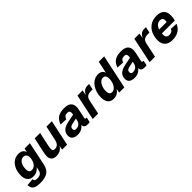

<svg xmlns="http://www.w3.org/2000/svg" viewBox="299 -2155 3763 3763"><g transform="rotate(-45 2180.5 -274.0)"><path d="M209 162Q124 162 78 143.5Q32 125 14 91.5Q-4 58 -4 12L149 1Q149 28 164.5 42.5Q180 57 226 57Q283 57 315 34.5Q347 12 358 -45L371 -109Q344 -72 301 -48.5Q258 -25 201 -25Q120 -25 78 -74.5Q36 -124 36 -212Q36 -306 68.5 -382Q101 -458 161 -503Q221 -548 303 -548Q366 -548 400 -521.5Q434 -495 445 -453L462 -536H610L508 -48Q484 68 409.5 115Q335 162 209 162ZM266 -136Q304 -136 332 -155Q360 -174 378.5 -205Q397 -236 406 -271.5Q415 -307 415 -340Q415 -385 393 -411.5Q371 -438 330 -438Q287 -438 256 -411Q225 -384 208 -337.5Q191 -291 191 -234Q191 -187 207.5 -161.5Q224 -136 266 -136Z M802 12Q734 12 698 -22.5Q662 -57 662 -116Q662 -146 667 -176Q672 -206 678 -233L743 -536H893L830 -244Q827 -225 823.5 -203.5Q820 -182 820 -161Q820 -107 878 -107Q926 -107 958.5 -138.5Q991 -170 1004 -233L1069 -536H1219L1105 0H968L984 -87Q922 12 802 12Z M1576 -69Q1576 -74 1576 -78Q1548 -37 1502 -12.5Q1456 12 1392 12Q1320 12 1280 -19.5Q1240 -51 1240 -110Q1240 -189 1290.5 -234.5Q1341 -280 1439 -299L1605 -333Q1608 -347 1609 -359Q1610 -371 1610 -379Q1610 -408 1596.5 -423.5Q1583 -439 1546 -439Q1505 -439 1481.5 -420.5Q1458 -402 1444 -362L1295 -369Q1325 -460 1388 -504Q1451 -548 1569 -548Q1667 -548 1714 -508Q1761 -468 1761 -391Q1761 -365 1753.5 -325.5Q1746 -286 1736.5 -244Q1727 -202 1719.5 -168.5Q1712 -135 1712 -124Q1712 -111 1718.5 -107Q1725 -103 1737 -103H1752L1731 0Q1723 2 1706.5 4Q1690 6 1675 6Q1625 6 1600.5 -14Q1576 -34 1576 -69ZM1395 -139Q1395 -91 1448 -91Q1496 -91 1532 -117Q1568 -143 1580 -199Q1581 -207 1583.5 -217.5Q1586 -228 1588 -240L1470 -214Q1432 -207 1413.5 -189.5Q1395 -172 1395 -139Z M1816 0 1929 -536H2072L2052 -428Q2080 -484 2116.5 -510Q2153 -536 2203 -536H2251L2225 -412H2176Q2113 -412 2077.5 -386.5Q2042 -361 2030 -301L1966 0Z M2388 12Q2307 12 2267.5 -40Q2228 -92 2228 -182Q2228 -258 2249 -324.5Q2270 -391 2307.5 -441.5Q2345 -492 2396.5 -520Q2448 -548 2509 -548Q2560 -548 2594 -524Q2628 -500 2640 -460L2693 -710H2843L2692 0H2549L2564 -83Q2534 -38 2490.5 -13Q2447 12 2388 12ZM2457 -103Q2499 -103 2532.5 -134Q2566 -165 2586 -217.5Q2606 -270 2606 -336Q2606 -383 2585.5 -408Q2565 -433 2529 -433Q2488 -433 2455 -401.5Q2422 -370 2402.5 -319Q2383 -268 2383 -207Q2383 -156 2400.5 -129.5Q2418 -103 2457 -103Z M3152 -69Q3152 -74 3152 -78Q3124 -37 3078 -12.5Q3032 12 2968 12Q2896 12 2856 -19.5Q2816 -51 2816 -110Q2816 -189 2866.5 -234.5Q2917 -280 3015 -299L3181 -333Q3184 -347 3185 -359Q3186 -371 3186 -379Q3186 -408 3172.5 -423.5Q3159 -439 3122 -439Q3081 -439 3057.5 -420.5Q3034 -402 3020 -362L2871 -369Q2901 -460 2964 -504Q3027 -548 3145 -548Q3243 -548 3290 -508Q3337 -468 3337 -391Q3337 -365 3329.5 -325.5Q3322 -286 3312.5 -244Q3303 -202 3295.5 -168.5Q3288 -135 3288 -124Q3288 -111 3294.5 -107Q3301 -103 3313 -103H3328L3307 0Q3299 2 3282.5 4Q3266 6 3251 6Q3201 6 3176.5 -14Q3152 -34 3152 -69ZM2971 -139Q2971 -91 3024 -91Q3072 -91 3108 -117Q3144 -143 3156 -199Q3157 -207 3159.5 -217.5Q3162 -228 3164 -240L3046 -214Q3008 -207 2989.5 -189.5Q2971 -172 2971 -139Z M3392 0 3505 -536H3648L3628 -428Q3656 -484 3692.5 -510Q3729 -536 3779 -536H3827L3801 -412H3752Q3689 -412 3653.5 -386.5Q3618 -361 3606 -301L3542 0Z M4017 12Q3913 12 3859 -42Q3805 -96 3805 -187Q3805 -291 3843 -372.5Q3881 -454 3954.5 -501Q4028 -548 4133 -548Q4232 -548 4284 -499Q4336 -450 4336 -353Q4336 -319 4331.5 -286Q4327 -253 4319 -228H3960Q3959 -212 3959 -195Q3959 -146 3980.5 -124Q4002 -102 4042 -102Q4080 -102 4108.5 -118Q4137 -134 4148 -167L4297 -158Q4264 -78 4196 -33Q4128 12 4017 12ZM4115 -437Q4065 -437 4030 -406Q3995 -375 3977 -320H4185Q4187 -328 4188 -338.5Q4189 -349 4189 -363Q4189 -400 4169.5 -418.5Q4150 -437 4115 -437Z"/></g></svg>

Font: Geist
Style: Bold Italic
Weight: 700
Italic angle: -12°
Designer: Basement.studio, Andrés Briganti, Mateo Zaragoza
Foundry: Basement.studio, Vercel, Andrés Briganti, Guido Ferreyra, Mateo Zaragoza
Version: Version 1.500; ttfautohint (v1.8.4.7-5d5b)